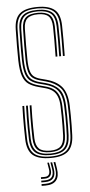

<svg xmlns="http://www.w3.org/2000/svg" viewBox="-63 -841 480 1027"><g transform="rotate(-5 177.5 -328.0)"><path d="M180.2 5.5Q113.8 5.5 83.9 -20.1Q54 -45.8 52.2 -105.5Q51.2 -139.8 51 -167.5Q50.8 -195.2 51.1 -222.8Q51.5 -250.2 52.5 -284.5H62.2Q61.2 -251.8 60.9 -224.5Q60.5 -197.2 60.8 -169.1Q61 -141 62 -106Q63.8 -51 90.8 -26.8Q117.8 -2.5 180.2 -2.5Q239.5 -2.5 266.1 -26.5Q292.8 -50.5 294.8 -106Q296 -131.8 296.2 -158.9Q296.5 -186 296.2 -213Q296 -240 295 -265.5Q292.8 -332.8 265.2 -362.4Q237.8 -392 190 -404.5L157 -413.5Q133.8 -419.8 119.5 -431.1Q105.2 -442.5 98.6 -465.6Q92 -488.8 91 -530.2Q90.2 -567.5 90.6 -605Q91 -642.5 92 -694.5Q92.5 -737.2 112.9 -755.8Q133.2 -774.2 179.2 -774.2Q220.8 -774.2 241.1 -756.4Q261.5 -738.5 262.5 -693.5Q263.2 -664 263.2 -621.8Q263.2 -579.5 262.2 -532.2H252.5Q253.2 -576.5 253.4 -620Q253.5 -663.5 252.8 -693Q251.8 -732.8 234.5 -749.5Q217.2 -766.2 179.2 -766.2Q138.5 -766.2 120.4 -749.6Q102.2 -733 101.8 -694.5Q101 -651 100.5 -609.5Q100 -568 100.8 -530.5Q101.5 -491.2 107.6 -469.8Q113.8 -448.2 126.4 -438.1Q139 -428 159.5 -422.2L192.5 -413.5Q247.8 -398.5 275 -365.5Q302.2 -332.5 304.8 -265.8Q305.8 -240.5 306 -212.8Q306.2 -185 305.9 -157.5Q305.5 -130 304.5 -105.5Q302.2 -46.2 273.2 -20.4Q244.2 5.5 180.2 5.5ZM180.2 -10.2Q123.8 -10.2 98.5 -32.5Q73.2 -54.8 71.8 -106.2Q71 -137.2 70.6 -163.8Q70.2 -190.2 70.6 -218.9Q71 -247.5 72 -284.5H81.8Q80.8 -250.8 80.4 -223.1Q80 -195.5 80.2 -167.9Q80.5 -140.2 81.5 -106.5Q83 -59.5 105.6 -38.9Q128.2 -18.2 180.2 -18.2Q229.5 -18.2 251.5 -38.8Q273.5 -59.2 275.2 -106.8Q276.2 -129.2 276.6 -154.8Q277 -180.2 276.8 -208.1Q276.5 -236 275.2 -264.8Q274 -302.8 263.9 -326.8Q253.8 -350.8 234.2 -365Q214.8 -379.2 185.5 -387L152.2 -395.8Q125 -403 107.5 -415.8Q90 -428.5 81.2 -455Q72.5 -481.5 71.5 -530Q71 -554.5 71 -579.4Q71 -604.2 71.5 -632.4Q72 -660.5 72.5 -695Q73.2 -745.2 97.6 -767.5Q122 -789.8 179.2 -789.8Q230.5 -789.8 255.6 -768.5Q280.8 -747.2 282 -693.8Q282.8 -664.8 282.8 -622.1Q282.8 -579.5 282 -532.2H272Q273 -576.2 273 -620.6Q273 -665 272.2 -693.8Q271 -743.8 247.9 -762.8Q224.8 -781.8 179.2 -781.8Q127.2 -781.8 105.1 -761.4Q83 -741 82.2 -694.8Q81.5 -652.5 81 -609.6Q80.5 -566.8 81.2 -530.2Q82.2 -484.8 90.1 -459.9Q98 -435 113.9 -423.1Q129.8 -411.2 154.5 -404.5L188 -395.8Q232.8 -384 257.9 -356.1Q283 -328.2 285.2 -265.2Q286.2 -236 286.5 -208.8Q286.8 -181.5 286.4 -156.1Q286 -130.8 285 -106.5Q283.2 -55.2 258.9 -32.8Q234.5 -10.2 180.2 -10.2ZM180.2 -25.8Q134 -25.8 113.2 -44.6Q92.5 -63.5 91.2 -106.8Q90.5 -136.8 90.1 -162.9Q89.8 -189 90.1 -217.9Q90.5 -246.8 91.5 -284.5H101.2Q100.2 -248.8 99.9 -221.4Q99.5 -194 99.9 -167.1Q100.2 -140.2 101.2 -107Q102.5 -68.8 120.2 -51.2Q138 -33.8 180.2 -33.8Q218.8 -33.8 236.4 -50.9Q254 -68 255.8 -107Q256.8 -134.2 257.1 -160.5Q257.5 -186.8 257.1 -212.8Q256.8 -238.8 255.8 -264.2Q254.8 -297.2 246.2 -318.1Q237.8 -339 221.6 -351.1Q205.5 -363.2 181 -369.5L147.5 -378.5Q116 -386.8 95.1 -401.1Q74.2 -415.5 63.8 -445.2Q53.2 -475 52 -529.5Q51.2 -565.5 51.5 -603.5Q51.8 -641.5 52.8 -695.5Q53.8 -754.8 83.5 -780.1Q113.2 -805.5 179.2 -805.5Q240 -805.5 270.1 -781Q300.2 -756.5 301.5 -694.5Q302.2 -666 302.2 -623.1Q302.2 -580.2 301.5 -532.2H291.8Q292.5 -575.8 292.5 -620.6Q292.5 -665.5 291.8 -694.2Q290.5 -751.2 263.2 -774.4Q236 -797.5 179.2 -797.5Q117.8 -797.5 90.6 -773.9Q63.5 -750.2 62.5 -695.2Q61.8 -654 61.4 -609.8Q61 -565.5 61.8 -529.8Q62.8 -479 72.2 -450.8Q81.8 -422.5 100.9 -408.8Q120 -395 149.8 -387.2L183.5 -378.2Q210.2 -371.5 228 -358.4Q245.8 -345.2 255 -322.6Q264.2 -300 265.5 -264.5Q266.5 -236.8 266.9 -209.6Q267.2 -182.5 266.9 -156.8Q266.5 -131 265.5 -106.8Q263.8 -63.5 243.9 -44.6Q224 -25.8 180.2 -25.8ZM192.5 29.2H201.8L207.5 64.5Q214.2 106.5 196.8 128.2Q179.2 150 138.5 150H118V140.5H138.5Q174.5 140.5 189.5 121.4Q204.5 102.2 198.5 64.5ZM158.8 29.2H167.5L173.5 63.8Q177.5 87.2 168.2 100Q159 112.8 138.5 112.8H118V103.5H138.5Q154.5 103.5 161.1 93.2Q167.8 83 164.5 63.8ZM175.5 29.2H184.8L190.5 64.2Q196 97 182.8 114.1Q169.5 131.2 138.5 131.2H118V122H138.5Q164.8 122 175.5 107.5Q186.2 93 181.5 64.2Z"/></g></svg>

Font: Big Shoulders Inline Text Thin ExtraLight
Style: Regular
Weight: 250
Version: Version 2.002